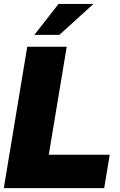

<svg xmlns="http://www.w3.org/2000/svg" viewBox="-23 -968 619 988"><path d="M-3.4 0 117.2 -727.5H320.3L228 -171.9H541.5L513.2 0ZM153.8 -788.6 278.3 -947.8H458L282.7 -788.6Z"/></svg>

Font: Inter Display Black
Style: Italic
Weight: 900
Italic angle: -9.39999°
Designer: Rasmus Andersson
Foundry: rsms
Version: Version 4.000;git-a52131595